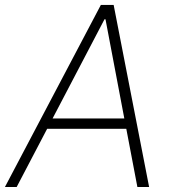

<svg xmlns="http://www.w3.org/2000/svg" viewBox="-35 -747 692 767"><path d="M31.6 0H-15.3L367.9 -727.3H419L560.7 0H513.8L469.5 -232.6H153.4ZM175.1 -273.8H461.6L386.4 -670.1H382.5Z"/></svg>

Font: Inter UI Extra Light
Style: Italic
Weight: 200
Italic angle: -9.39999°
Designer: Rasmus Andersson
Foundry: rsms
Version: 3.2;8d6f07862